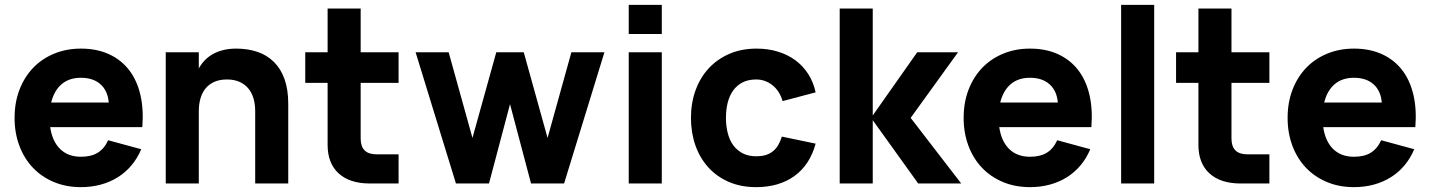

<svg xmlns="http://www.w3.org/2000/svg" viewBox="-20 -755 5886 790"><path d="M313 -110Q355 -110 382 -126.5Q409 -143 425 -178L561 -141Q545.5 -104 521.2 -75Q497 -46 465.2 -26Q433.5 -6 395 4.5Q356.5 15 313 15Q252 15 201.8 -6Q151.5 -27 115.5 -64.8Q79.5 -102.5 59.8 -155Q40 -207.5 40 -270Q40 -333.5 60.2 -386Q80.5 -438.5 116.5 -476Q152.5 -513.5 202.8 -534.2Q253 -555 313 -555Q378.5 -555 428.5 -532Q478.5 -509 511 -467Q543.5 -425 557.5 -365.2Q571.5 -305.5 565.5 -232H186.5Q195 -173.5 227.5 -141.8Q260 -110 313 -110ZM427.5 -333Q423.5 -381.5 393.5 -408.2Q363.5 -435 313 -435Q264.5 -435 233.5 -408.5Q202.5 -382 190.5 -333Z M1030 -297.5Q1030 -327 1022.8 -351Q1015.5 -375 1001 -392Q986.5 -409 964.8 -418.5Q943 -428 914 -428Q885 -428 863.2 -418.8Q841.5 -409.5 827 -392.5Q812.5 -375.5 805.2 -351.2Q798 -327 798 -297.5V0H662V-540H798V-473.5Q808 -491.5 822.2 -506.5Q836.5 -521.5 855.5 -532.2Q874.5 -543 898.5 -549Q922.5 -555 952 -555Q1000 -555 1039.5 -541.5Q1079 -528 1107.2 -500Q1135.5 -472 1150.8 -429.2Q1166 -386.5 1166 -328V0H1030Z M1236 -540H1328V-720H1464V-540H1620V-414H1464V-185Q1464 -120 1529 -120H1620V0H1502Q1419 0 1373.5 -41.5Q1328 -83 1328 -159V-414H1236Z M2078.5 -326.5 1992 0H1856L1690 -540H1826L1924 -187.5L2022 -540H2135L2233 -187.5L2331 -540H2467L2301 0H2165Z M2567 -615V-735H2703V-615ZM2567 0V-540H2703V0Z M3091 15Q3028 15 2978.2 -6.8Q2928.5 -28.5 2894 -66.8Q2859.5 -105 2841.2 -157.2Q2823 -209.5 2823 -270Q2823 -331.5 2842 -383.8Q2861 -436 2896.2 -474Q2931.5 -512 2981.2 -533.5Q3031 -555 3093 -555Q3140.5 -555 3181 -542.5Q3221.5 -530 3253 -506.8Q3284.5 -483.5 3305.8 -450Q3327 -416.5 3336 -375L3200 -339Q3188 -381 3158.2 -404.5Q3128.5 -428 3091 -428Q3059 -428 3035.5 -416Q3012 -404 2996.8 -382.8Q2981.5 -361.5 2974.2 -332.8Q2967 -304 2967 -270Q2967 -235 2974.8 -205.8Q2982.5 -176.5 2998.2 -155.8Q3014 -135 3037.2 -123.5Q3060.5 -112 3091 -112Q3114 -112 3131 -117.2Q3148 -122.5 3160.8 -133Q3173.5 -143.5 3182.2 -158.5Q3191 -173.5 3197 -193L3336 -164Q3312.5 -77 3249 -31Q3185.5 15 3091 15Z M3435 -720H3571V-280L3754 -540H3922L3727 -270L3935 0H3758L3571 -260.5V0H3435Z M4218 -110Q4260 -110 4287 -126.5Q4314 -143 4330 -178L4466 -141Q4450.5 -104 4426.2 -75Q4402 -46 4370.2 -26Q4338.5 -6 4300 4.5Q4261.5 15 4218 15Q4157 15 4106.8 -6Q4056.5 -27 4020.5 -64.8Q3984.5 -102.5 3964.8 -155Q3945 -207.5 3945 -270Q3945 -333.5 3965.2 -386Q3985.5 -438.5 4021.5 -476Q4057.5 -513.5 4107.8 -534.2Q4158 -555 4218 -555Q4283.5 -555 4333.5 -532Q4383.5 -509 4416 -467Q4448.5 -425 4462.5 -365.2Q4476.5 -305.5 4470.5 -232H4091.5Q4100 -173.5 4132.5 -141.8Q4165 -110 4218 -110ZM4332.5 -333Q4328.5 -381.5 4298.5 -408.2Q4268.5 -435 4218 -435Q4169.5 -435 4138.5 -408.5Q4107.5 -382 4095.5 -333Z M4593 0V-735H4729V0Z M4819 -540H4911V-720H5047V-540H5203V-414H5047V-185Q5047 -120 5112 -120H5203V0H5085Q5002 0 4956.5 -41.5Q4911 -83 4911 -159V-414H4819Z M5551 -110Q5593 -110 5620 -126.5Q5647 -143 5663 -178L5799 -141Q5783.5 -104 5759.2 -75Q5735 -46 5703.2 -26Q5671.5 -6 5633 4.5Q5594.5 15 5551 15Q5490 15 5439.8 -6Q5389.5 -27 5353.5 -64.8Q5317.5 -102.5 5297.8 -155Q5278 -207.5 5278 -270Q5278 -333.5 5298.2 -386Q5318.5 -438.5 5354.5 -476Q5390.5 -513.5 5440.8 -534.2Q5491 -555 5551 -555Q5616.5 -555 5666.5 -532Q5716.5 -509 5749 -467Q5781.5 -425 5795.5 -365.2Q5809.5 -305.5 5803.5 -232H5424.5Q5433 -173.5 5465.5 -141.8Q5498 -110 5551 -110ZM5665.5 -333Q5661.5 -381.5 5631.5 -408.2Q5601.5 -435 5551 -435Q5502.5 -435 5471.5 -408.5Q5440.5 -382 5428.5 -333Z"/></svg>

Font: Vela Sans ExtBd
Style: Regular
Weight: 800
Designer: Principal design: Mikhail Sharanda - project Manrope.
Design modification: Ravid Balaliev
Foundry: Mikhail Sharanda
Version: Version 1.001